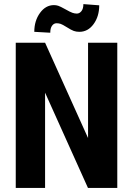

<svg xmlns="http://www.w3.org/2000/svg" viewBox="-20 -920 652 940"><path d="M554.2 0H410.6L200.7 -466.3V0H57.1V-710.9H200.7L411.1 -244.1V-710.9H554.2ZM465.8 -894Q465.8 -839.8 438.2 -802Q410.6 -764.2 368.7 -764.2Q353 -764.2 341.1 -768.6Q329.1 -772.9 307.4 -786.6Q285.6 -800.3 276.6 -803.2Q267.6 -806.2 256.8 -806.2Q243.7 -806.2 234.9 -794.2Q226.1 -782.2 226.1 -759.8L147.9 -764.2Q147.9 -818.4 175.8 -856.7Q203.6 -895 244.1 -895Q254.9 -895 264.9 -891.8Q274.9 -888.7 299.6 -874.8Q324.2 -860.8 335 -857.2Q345.7 -853.5 356.4 -853.5Q369.1 -853.5 378.7 -865.5Q388.2 -877.4 388.2 -899.9Z"/></svg>

Font: MAUL Condensed Bold
Style: Condensed Bold
Weight: 700
Designer: MAUL
Version: Version 1.0; 2020; ttfautohint (v1.8.3)